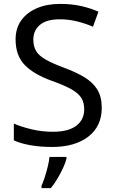

<svg xmlns="http://www.w3.org/2000/svg" viewBox="-20 -744 589 985"><path d="M502 -191Q502 -96 433 -43Q364 10 247 10Q187 10 136 1Q85 -8 51 -24V-110Q87 -94 140.5 -81Q194 -68 251 -68Q331 -68 371.5 -99Q412 -130 412 -183Q412 -218 397 -242Q382 -266 345.5 -286.5Q309 -307 244 -330Q153 -363 106.5 -411Q60 -459 60 -542Q60 -599 89 -639.5Q118 -680 169.5 -702Q221 -724 288 -724Q347 -724 396 -713Q445 -702 485 -684L457 -607Q420 -623 376.5 -634Q333 -645 286 -645Q219 -645 185 -616.5Q151 -588 151 -541Q151 -505 166 -481Q181 -457 215 -438Q249 -419 307 -397Q370 -374 413.5 -347.5Q457 -321 479.5 -284Q502 -247 502 -191ZM321 70Q317 88 304.5 115.5Q292 143 275.5 171Q259 199 241 221H193V209Q201 192 209.5 165.5Q218 139 225 110.5Q232 82 234 61H321Z"/></svg>

Font: Noto Sans Coptic
Style: Regular
Weight: 400
Designer: Monotype Design Team, Denis Moyogo Jacquerye
Foundry: Monotype Imaging Inc.
Version: Version 2.002; ttfautohint (v1.8.4.7-5d5b)